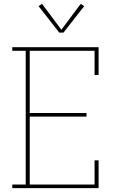

<svg xmlns="http://www.w3.org/2000/svg" viewBox="-20 -981 640 1001"><path d="M44 0V-19H114V-716H44V-735H494V-590H473V-716H135V-392H431V-373H135V-19H473V-145H494V0ZM289 -811 181 -949 199 -961 300 -826 401 -961 419 -949 311 -811Z"/></svg>

Font: Iosevka Slab Thin Extended
Style: Regular
Weight: 100
Width: 7
Monospace: yes
Designer: Belleve Invis
Foundry: Belleve Invis
Version: Version 11.1.1; ttfautohint (v1.8.3)